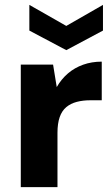

<svg xmlns="http://www.w3.org/2000/svg" viewBox="-20 -765 458 785"><path d="M65 0V-501H197L212 -409Q231 -442 258 -465Q285 -488 320 -500.5Q355 -513 396 -513V-355H348Q319 -355 294 -348.5Q269 -342 251 -327Q233 -312 224 -286Q215 -260 215 -222V0ZM251 -560 100 -640V-745L251 -659L401 -745V-640Z"/></svg>

Font: DM Sans 17pt Black
Style: Regular
Weight: 900
Version: Version 4.004;gftools[0.9.30]